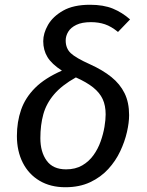

<svg xmlns="http://www.w3.org/2000/svg" viewBox="-20 -770 614 802"><path d="M355.9 -750.1Q412.1 -750.1 451.3 -734.1Q490.4 -718 523.3 -688.9L472.9 -636.5Q444.9 -659.5 418.5 -668.5Q392 -677.5 360 -677.5Q322.2 -677.5 298.8 -666.1Q275.3 -654.7 264.9 -637.2Q254.4 -619.8 254.4 -600.9Q254.4 -568 275.4 -548.1Q296.3 -528.2 356.2 -501.3Q409.2 -477.3 445.3 -448.2Q481.3 -419.2 500.3 -380.7Q519.3 -342.2 519.3 -289.1Q519.3 -258.1 510.3 -218.5Q501.3 -179 482.3 -138.5Q463.3 -97.9 432.2 -63.9Q401.2 -29.9 356.6 -8.9Q312 12.1 252.9 12.1Q190.8 12.1 145.2 -15Q99.7 -42 75.1 -90.5Q50.6 -139 50.6 -201.9Q50.6 -260.9 68.1 -311.4Q85.6 -361.9 126.6 -402.9Q167.6 -443.9 238.6 -474.9Q195.5 -502.9 178 -532Q160.6 -561 160.6 -598Q160.6 -631.1 180.6 -666.1Q200.7 -701.1 243.7 -725.6Q286.8 -750.1 355.9 -750.1ZM296.9 -446.6Q238.1 -413.7 205.8 -375.7Q173.4 -337.7 161 -292.7Q148.6 -247.8 148.6 -193Q148.6 -135.2 175 -98.9Q201.3 -62.6 256 -62.6Q294.9 -62.6 323.3 -79Q351.7 -95.5 370.6 -122Q389.5 -148.4 400.4 -179.4Q411.4 -210.3 416.4 -240.3Q421.3 -270.2 421.3 -292.2Q421.3 -329.1 408.9 -356Q396.5 -382.8 369.1 -404.8Q341.7 -426.7 296.9 -446.6Z"/></svg>

Font: Fira Sans Variable
Style: Italic
Weight: 397
Italic angle: -8°
Designer: Carrois Corporate & Edenspiekermann AG
Foundry: Carrois Corporate GbR & Edenspiekermann AG
Version: Version 4.202